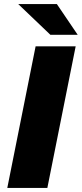

<svg xmlns="http://www.w3.org/2000/svg" viewBox="-20 -929 404 949"><path d="M156 -700H354L214 0H16ZM70 -909H261L364 -757H229Z"/></svg>

Font: Idrija
Style: Italic
Weight: 800
Italic angle: -11.3°
Designer: Julieta Ulanovsky
Foundry: Julieta Ulanovsky
Version: Version 7.200